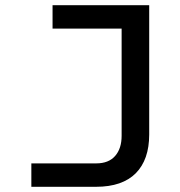

<svg xmlns="http://www.w3.org/2000/svg" viewBox="-20 -718 690 738"><path d="M100.5 0V-90H350Q397.5 -90 422.5 -118.5Q447.5 -147 447.5 -196V-698H553.5V-201Q553.5 -152.5 540.5 -115.2Q527.5 -78 502 -52.2Q476.5 -26.5 438.2 -13.2Q400 0 349 0ZM182 -698H546V-608H182Z"/></svg>

Font: Azeret Mono Thin
Style: Regular
Weight: 100
Designer: Martin Vácha
Foundry: Displaay
Version: Version 1.002